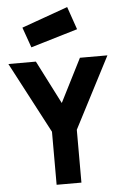

<svg xmlns="http://www.w3.org/2000/svg" viewBox="-68 -1020 677 1064"><g transform="rotate(-5 270.5 -488.0)"><path d="M341 -294V0H203V-295L-5 -690H148L271 -449L393 -690H546ZM90 -884 347 -976 391 -849 130 -771Z"/></g></svg>

Font: TitilliumText22L Xb
Style: Bold
Weight: 400
Designer: Campivisivi
Foundry: Campivisivi
Version: 1.000